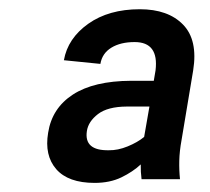

<svg xmlns="http://www.w3.org/2000/svg" viewBox="-20 -742 463 424"><path d="M290.8 -378.9Q273.4 -362.6 248 -350.3Q222.7 -338.1 188.9 -338.1Q130.7 -338.1 104.2 -368.4Q77.8 -398.8 86.3 -448.9Q94.8 -503.2 141 -533.2Q187.1 -563.2 269.5 -563.6H319.6L323.5 -586.6Q331 -649.1 277.3 -649.1Q246.1 -649.1 225.9 -636.7Q205.6 -624.3 201.7 -600.9L121.1 -609Q129.6 -657.3 174.9 -689.5Q220.2 -721.6 288.7 -721.6Q351.2 -721.6 384.2 -687.7Q417.3 -653.8 406.6 -586.6L381 -433.2Q376.4 -408 375.9 -387.1Q375.4 -366.1 377.5 -346.2H292.6Q290.5 -362.2 290.8 -378.9ZM310 -506.7H259.6Q217.7 -506.4 196.4 -490.1Q175.1 -473.7 171.9 -452.8Q165.1 -409.1 220.5 -410.2Q240.1 -409.8 261.9 -418.7Q283.7 -427.6 298.3 -439.6Z"/></svg>

Font: Inter UI Extra Light
Style: Italic
Weight: 200
Italic angle: -9.39999°
Designer: Rasmus Andersson
Foundry: rsms
Version: 3.2;8d6f07862